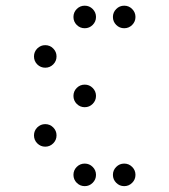

<svg xmlns="http://www.w3.org/2000/svg" viewBox="-20 -674 587 665"><path d="M312.5 -615.2Q312.5 -599.1 301 -587.6Q289.6 -576.2 273.4 -576.2Q257.3 -576.2 245.8 -587.6Q234.4 -599.1 234.4 -615.2Q234.4 -631.3 245.8 -642.8Q257.3 -654.3 273.4 -654.3Q289.6 -654.3 301 -642.8Q312.5 -631.3 312.5 -615.2ZM449.2 -615.2Q449.2 -599.1 437.7 -587.6Q426.3 -576.2 410.2 -576.2Q394 -576.2 382.6 -587.6Q371.1 -599.1 371.1 -615.2Q371.1 -631.3 382.6 -642.8Q394 -654.3 410.2 -654.3Q426.3 -654.3 437.7 -642.8Q449.2 -631.3 449.2 -615.2ZM175.8 -478.5Q175.8 -462.4 164.3 -450.9Q152.8 -439.5 136.7 -439.5Q120.6 -439.5 109.1 -450.9Q97.7 -462.4 97.7 -478.5Q97.7 -494.6 109.1 -506.1Q120.6 -517.6 136.7 -517.6Q152.8 -517.6 164.3 -506.1Q175.8 -494.6 175.8 -478.5ZM312.5 -341.8Q312.5 -325.7 301 -314.2Q289.6 -302.7 273.4 -302.7Q257.3 -302.7 245.8 -314.2Q234.4 -325.7 234.4 -341.8Q234.4 -357.9 245.8 -369.4Q257.3 -380.9 273.4 -380.9Q289.6 -380.9 301 -369.4Q312.5 -357.9 312.5 -341.8ZM175.8 -205.1Q175.8 -189 164.3 -177.5Q152.8 -166 136.7 -166Q120.6 -166 109.1 -177.5Q97.7 -189 97.7 -205.1Q97.7 -221.2 109.1 -232.7Q120.6 -244.1 136.7 -244.1Q152.8 -244.1 164.3 -232.7Q175.8 -221.2 175.8 -205.1ZM312.5 -68.4Q312.5 -52.2 301 -40.8Q289.6 -29.3 273.4 -29.3Q257.3 -29.3 245.8 -40.8Q234.4 -52.2 234.4 -68.4Q234.4 -84.5 245.8 -95.9Q257.3 -107.4 273.4 -107.4Q289.6 -107.4 301 -95.9Q312.5 -84.5 312.5 -68.4ZM449.2 -68.4Q449.2 -52.2 437.7 -40.8Q426.3 -29.3 410.2 -29.3Q394 -29.3 382.6 -40.8Q371.1 -52.2 371.1 -68.4Q371.1 -84.5 382.6 -95.9Q394 -107.4 410.2 -107.4Q426.3 -107.4 437.7 -95.9Q449.2 -84.5 449.2 -68.4Z"/></svg>

Font: DatDot Light
Style: Regular
Weight: 300
Designer: GGBot
Version: 1.00